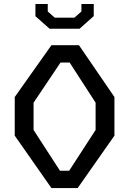

<svg xmlns="http://www.w3.org/2000/svg" viewBox="-20 -961 660 981"><path d="M55.3 -268V-465.3L242.8 -730H383.5L564.7 -465.3V-268L376.8 0H242.8ZM333.2 -88.5 468.5 -297V-436.3L335.8 -641.5H289.2L151.5 -436.3V-297L286.5 -88.5ZM161 -878.3V-940.7H224V-902.3L259.8 -870.8H360.2L396 -902.3V-940.7H459V-878.8L386.8 -814.3H233.2Z"/></svg>

Font: Monaspace Krypton Var ExLight
Style: Regular
Weight: 200
Designer: Riley Cran and the Lettermatic Team
Version: Version 1.200 (Monaspace Krypton Var)